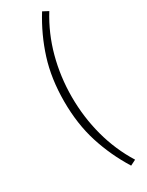

<svg xmlns="http://www.w3.org/2000/svg" viewBox="-257 -909 829 1081"><g transform="rotate(-30 157.5 -368.5)"><path d="M242 133Q173 22 134.5 -99.5Q96 -221 96 -368Q96 -515 134.5 -637Q173 -759 242 -870L278 -851Q212 -745 179 -622Q146 -499 146 -368Q146 -237 179 -114Q212 9 278 115Z"/></g></svg>

Font: SpoqaHanSansJP-Light
Style: Regular
Weight: 300
Designer: [Source Han Sans]
Ryoko NISHIZUKA  (kana & ideographs); Paul D. Hunt (Latin, Greek & Cyrillic); Wenlong ZHANG  (bopomofo
Foundry: Spoqa (http://bi.spoqa.com)
Version: Version 1.002.20150607